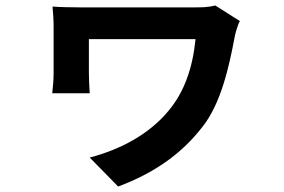

<svg xmlns="http://www.w3.org/2000/svg" viewBox="-20 -580 1040 702"><path d="M767 -560C741 -553 715 -553 688 -553H275C237 -553 198 -554 172 -556C174 -535 176 -507 176 -485V-312C176 -291 174 -265 171 -239H308C306 -266 305 -301 305 -312V-437H695C684 -329 653 -243 597 -176C527 -90 420 -33 308 -4L412 102C546 52 645 -19 720 -116C788 -201 818 -338 838 -445C840 -457 850 -492 857 -503Z"/></svg>

Font: Source Han Sans Old Style Bold
Style: Regular
Weight: 700
Designer: Ryoko NISHIZUKA (kana & ideographs); Paul D. Hunt (Latin, Greek & Cyrillic); Wenlong ZHANG (bopomofo); Sandoll Communica
Foundry: Adobe Systems Incorporated
Version: Version 1.004;PS 1.004;hotconv 1.0.81;makeotf.lib2.5.63406